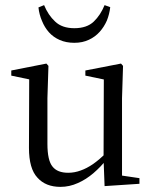

<svg xmlns="http://www.w3.org/2000/svg" viewBox="-20 -717 594 749"><path d="M216 12Q251 12 284 -3Q316 -17 345 -42Q373 -66 395 -94H402L392 -118Q367 -94 343 -77Q318 -60 295 -52Q271 -43 246 -43Q204 -43 185 -67Q165 -91 165 -156V-334L169 -460L161 -469L24 -442V-422L115 -403L94 -430L93 -140Q93 -59 126 -24Q158 12 216 12ZM388 9 524 0V-22L456 -32V-334L460 -460L452 -469L313 -442V-422L385 -407L384 -98V-96ZM130 -688Q133 -660 144 -635Q154 -610 171 -591Q188 -572 213 -561Q238 -550 270 -550Q302 -550 327 -562Q351 -573 369 -593Q386 -612 397 -637Q407 -662 410 -689L388 -697Q372 -658 346 -633Q319 -607 270 -607Q222 -607 195 -633Q168 -658 152 -697Z"/></svg>

Font: Source Serif 4 48pt
Style: Regular
Weight: 400
Designer: Frank Grie√ühammer
Foundry: Adobe Systems Incorporated
Version: Version 4.004;hotconv 1.0.116;makeotfexe 2.5.65601